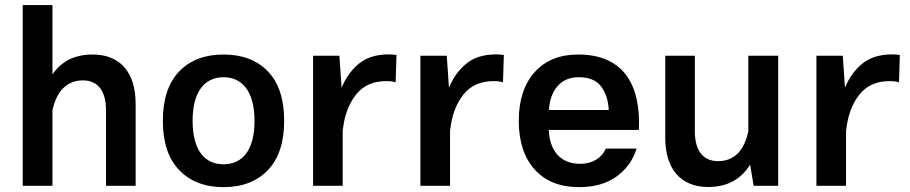

<svg xmlns="http://www.w3.org/2000/svg" viewBox="-20 -747 3658 772"><path d="M190.9 -302.7C207 -380.4 249 -423.8 313.5 -423.8C373.5 -423.8 406.2 -380.9 406.2 -304.7V0H525.4V-329.1C525.4 -455.6 463.9 -527.8 352.5 -527.8C280.8 -527.8 227.1 -501 190.9 -447.8V-726.6H71.3V0H190.9Z M878.9 -527.8C803.2 -527.8 743.7 -504.9 700.2 -459.5C656.7 -414.1 634.8 -347.7 634.8 -261.2C634.8 -174.8 656.7 -108.4 700.7 -63C744.1 -17.6 803.7 5.4 878.9 5.4C954.1 5.4 1013.7 -17.6 1057.1 -63C1100.6 -108.4 1122.6 -174.8 1122.6 -261.2C1122.6 -347.7 1101.1 -414.1 1057.6 -459.5C1014.2 -504.9 954.6 -527.8 878.9 -527.8ZM878.9 -436.5C954.6 -436.5 1003.4 -378.4 1003.4 -261.2C1003.4 -144 955.6 -86.4 878.9 -86.4C802.2 -86.4 754.4 -144 754.4 -261.2C754.4 -378.4 802.7 -436.5 878.9 -436.5Z M1238.8 0H1357.9V-224.1H1358.4C1364.7 -282.2 1382.3 -329.6 1411.1 -366.2C1439.9 -402.8 1480.5 -420.9 1533.7 -420.9C1547.9 -420.9 1560.5 -419.4 1570.8 -416L1574.2 -525.9C1563.5 -527.3 1553.2 -528.3 1543.5 -528.3C1493.2 -528.3 1452.6 -515.6 1422.9 -490.7C1392.6 -465.8 1369.6 -433.6 1353.5 -394L1344.7 -522.9H1238.8Z M1670.4 0H1789.6V-224.1H1790C1796.4 -282.2 1814 -329.6 1842.8 -366.2C1871.6 -402.8 1912.1 -420.9 1965.3 -420.9C1979.5 -420.9 1992.2 -419.4 2002.4 -416L2005.9 -525.9C1995.1 -527.3 1984.9 -528.3 1975.1 -528.3C1924.8 -528.3 1884.3 -515.6 1854.5 -490.7C1824.2 -465.8 1801.3 -433.6 1785.2 -394L1776.4 -522.9H1670.4Z M2548.8 -224.6C2557.6 -409.2 2483.9 -527.8 2305.2 -527.8C2230.5 -527.8 2172.4 -504.4 2129.9 -457C2087.4 -409.7 2065.9 -344.7 2065.9 -261.2C2065.9 -177.7 2087.4 -112.8 2129.9 -65.4C2172.4 -18.1 2231.9 5.4 2308.6 5.4C2369.6 5.4 2419.9 -8.8 2459.5 -37.6C2499 -66.4 2525.4 -103.5 2539.6 -149.4H2416C2400.9 -114.3 2365.2 -88.4 2312.5 -88.4C2231.9 -88.4 2189.9 -142.6 2186.5 -224.6ZM2187.5 -304.7C2189 -343.3 2200.2 -375 2221.2 -399.9C2242.2 -424.3 2270.5 -436.5 2306.6 -436.5C2348.1 -436.5 2378.4 -424.3 2397 -399.4C2415.5 -374.5 2425.8 -342.8 2427.7 -304.7Z M2654.8 -193.8C2654.8 -68.4 2716.3 4.9 2827.6 4.9C2903.3 4.9 2959.5 -25.4 2996.1 -85.4L3010.3 0H3108.9V-522.9H2988.8V-218.3C2971.2 -138.7 2930.7 -99.1 2866.7 -99.1C2806.6 -99.1 2773.9 -142.1 2773.9 -218.3V-522.9H2654.8Z M3262.7 0H3381.8V-224.1H3382.3C3388.7 -282.2 3406.2 -329.6 3435.1 -366.2C3463.9 -402.8 3504.4 -420.9 3557.6 -420.9C3571.8 -420.9 3584.5 -419.4 3594.7 -416L3598.1 -525.9C3587.4 -527.3 3577.1 -528.3 3567.4 -528.3C3517.1 -528.3 3476.6 -515.6 3446.8 -490.7C3416.5 -465.8 3393.6 -433.6 3377.4 -394L3368.7 -522.9H3262.7Z"/></svg>

Font: Estedad SemiBold
Style: Regular
Weight: 600
Designer: Amin Abedi
Version: Version 7.3